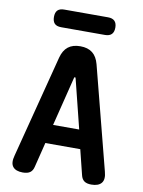

<svg xmlns="http://www.w3.org/2000/svg" viewBox="-100 -994 800 1072"><g transform="rotate(10 300.0 -458.0)"><path d="M226 -281H374L305 -558Q303 -565 300 -565Q297 -565 295 -558ZM399 -174H201L166 -33Q161 -11 146.5 -0.5Q132 10 105 10Q65 10 48.5 -11Q32 -32 44 -75L194 -657Q205 -699 231 -719.5Q257 -740 300 -740Q343 -740 369 -719.5Q395 -699 406 -657L556 -75Q568 -32 551 -11Q534 10 494 10Q467 10 453 -0.5Q439 -11 434 -33ZM176 -826Q150 -826 138 -838.5Q126 -851 126 -876Q126 -901 138 -913.5Q150 -926 176 -926H424Q449 -926 461.5 -913.5Q474 -901 474 -876Q474 -851 461.5 -838.5Q449 -826 424 -826Z"/></g></svg>

Font: Maple Mono
Style: Bold
Weight: 700
Monospace: yes
Designer: subframe7536
Version: Version 7.200